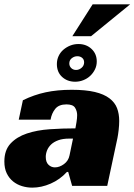

<svg xmlns="http://www.w3.org/2000/svg" viewBox="-33 -853 617 881"><path d="M72 -393Q123 -418 176.5 -429.5Q230 -441 296 -441Q360 -441 402 -431Q444 -421 469 -402Q494 -383 504 -357Q514 -331 514 -298Q514 -279 511.5 -257Q509 -235 506 -220L459 0H298L280 -64H274Q242 -29 199.5 -10.5Q157 8 115 8Q91 8 68 1Q45 -6 27 -20.5Q9 -35 -2 -57.5Q-13 -80 -13 -112Q-13 -164 15.5 -194.5Q44 -225 90.5 -240.5Q137 -256 195.5 -260Q254 -264 313 -264Q315 -274 318 -292.5Q321 -311 321 -325Q321 -343 311.5 -358.5Q302 -374 272 -374Q237 -374 220.5 -353.5Q204 -333 199 -304H53ZM302 -217H284Q255 -217 234.5 -209.5Q214 -202 201.5 -190Q189 -178 183 -163Q177 -148 177 -133Q177 -109 189.5 -97Q202 -85 219 -85Q240 -85 260.5 -100Q281 -115 286 -140ZM411 -571Q411 -551 402.5 -534Q394 -517 380.5 -504.5Q367 -492 349 -485Q331 -478 312 -478Q276 -478 252 -500Q228 -522 228 -559Q228 -579 236 -596Q244 -613 258 -625Q272 -637 289.5 -644Q307 -651 327 -651Q363 -651 387 -628.5Q411 -606 411 -571ZM353 -567Q353 -580 344 -587.5Q335 -595 322 -595Q308 -595 296.5 -586Q285 -577 285 -562Q285 -549 294 -540.5Q303 -532 316 -532Q330 -532 341.5 -542Q353 -552 353 -567ZM299 -687 392 -833H564L385 -687Z"/></svg>

Font: Racing Sans One
Style: Regular
Weight: 400
Designer: Pablo Impallari, Rodrigo Fuenzalida
Foundry: Pablo Impallari, Rodrigo Fuenzalida
Version: Version 1.001; ttfautohint (v0.8) -G 200 -r 50